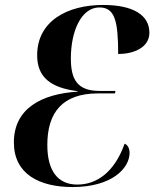

<svg xmlns="http://www.w3.org/2000/svg" viewBox="-20 -744 623 775"><path d="M273 11C432 11 503 -65 503 -127C503 -149 492 -161 483 -164C442 -49 371 1 292 1C213 1 171 -55 171 -159C171 -290 232 -367 376 -367H444L446 -377H382C293 -377 266 -422 266 -508C266 -620 309 -714 381 -714C443 -714 457 -661 457 -526C516 -526 583 -550 583 -612C583 -683 518 -724 396 -724C252 -724 130 -659 130 -521C130 -434 182 -390 293 -376V-374C149 -365 36 -307 36 -169C36 -42 138 11 273 11Z"/></svg>

Font: Noto Serif Display Condensed
Style: Bold Italic
Weight: 700
Width: 3
Italic angle: -12°
Designer: Monotype Design Team
Foundry: Monotype Imaging Inc.
Version: Version 2.009